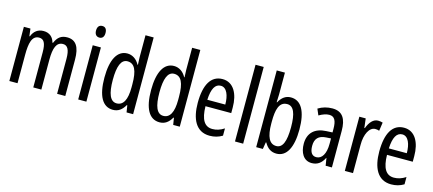

<svg xmlns="http://www.w3.org/2000/svg" viewBox="-55 -1293 4144 1837"><g transform="rotate(15 2016.5 -375.0)"><path d="M493 -547C434 -547 399 -520 374 -461H368C356 -511 320 -547 259 -547C205 -547 165 -519 144 -464H139L130 -537H65V0H146V-281C146 -395 162 -475 234 -475C280 -475 302 -440 302 -348V0H382V-296C382 -413 406 -475 470 -475C515 -475 538 -438 538 -345V0H619V-360C619 -486 579 -547 493 -547Z M789 -739C758 -739 741 -719 741 -681C741 -645 759 -624 789 -624C819 -624 835 -645 835 -681C835 -718 820 -739 789 -739ZM828 -537H747V0H828Z M1092 10C1144 10 1181 -17 1210 -68H1215L1226 0H1291V-760H1210V-542C1210 -521 1211 -498 1213 -468H1209C1182 -519 1138 -547 1089 -547C990 -547 935 -447 935 -268C935 -87 989 10 1092 10ZM1111 -59C1047 -59 1018 -130 1018 -268C1018 -402 1046 -475 1109 -475C1179 -475 1210 -412 1210 -274V-244C1210 -120 1176 -59 1111 -59Z M1554 10C1606 10 1643 -17 1672 -68H1677L1688 0H1753V-760H1672V-542C1672 -521 1673 -498 1675 -468H1671C1644 -519 1600 -547 1551 -547C1452 -547 1397 -447 1397 -268C1397 -87 1451 10 1554 10ZM1573 -59C1509 -59 1480 -130 1480 -268C1480 -402 1508 -475 1571 -475C1641 -475 1672 -412 1672 -274V-244C1672 -120 1638 -59 1573 -59Z M2032 -546C1919 -546 1860 -447 1860 -265C1860 -109 1913 10 2050 10C2096 10 2137 -1 2175 -24V-96C2135 -70 2098 -59 2059 -59C1980 -59 1942 -123 1940 -253H2195V-309C2195 -442 2142 -546 2032 -546ZM2032 -480C2092 -480 2119 -405 2119 -317H1941C1946 -428 1977 -480 2032 -480Z M2381 0V-760H2300V0Z M2591 -543V-760H2510V0H2576L2587 -68H2592C2622 -14 2661 10 2712 10C2811 10 2866 -90 2866 -269C2866 -450 2811 -546 2709 -546C2660 -546 2621 -520 2592 -466H2588C2589 -496 2591 -522 2591 -543ZM2691 -475C2755 -475 2783 -406 2783 -270C2783 -126 2753 -60 2692 -60C2624 -60 2591 -124 2591 -257V-276C2591 -390 2610 -475 2691 -475Z M3120 -547C3069 -547 3022 -534 2980 -508L3006 -447C3044 -469 3077 -480 3107 -480C3158 -480 3179 -442 3179 -360V-325L3118 -322C3005 -317 2941 -256 2941 -150C2941 -65 2978 10 3061 10C3117 10 3156 -18 3184 -74H3186L3198 0H3260V-362C3260 -480 3221 -547 3120 -547ZM3132 -263 3180 -266V-212C3180 -114 3145 -56 3089 -56C3048 -56 3024 -86 3024 -152C3024 -222 3059 -259 3132 -263Z M3572 -547C3525 -547 3490 -507 3467 -445H3462L3451 -537H3388V0H3469V-280C3468 -385 3509 -463 3566 -463C3581 -463 3594 -461 3606 -456L3618 -540C3602 -545 3587 -547 3572 -547Z M3830 -546C3717 -546 3658 -447 3658 -265C3658 -109 3711 10 3848 10C3894 10 3935 -1 3973 -24V-96C3933 -70 3896 -59 3857 -59C3778 -59 3740 -123 3738 -253H3993V-309C3993 -442 3940 -546 3830 -546ZM3830 -480C3890 -480 3917 -405 3917 -317H3739C3744 -428 3775 -480 3830 -480Z"/></g></svg>

Font: Noto Sans Lao Looped ExtraCondensed
Style: Regular
Weight: 400
Width: 2
Designer: Mark Frömberg, Ben Mitchell
Foundry: The Fontpad Ltd
Version: Version 1.002